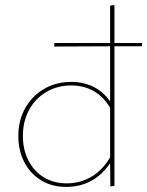

<svg xmlns="http://www.w3.org/2000/svg" viewBox="-20 -732 579 755"><path d="M538 -550H430V-1L414 1L413 -90Q349 3 240 3Q184 3 141.5 -23Q99 -49 75.5 -94.5Q52 -140 52 -197Q52 -258 79 -306.5Q106 -355 153.5 -382.5Q201 -410 260 -410Q308 -410 347.5 -390.5Q387 -371 413 -333V-550L193 -549L194 -563H413V-710L430 -712V-563H539ZM413 -113V-308Q388 -351 349 -373.5Q310 -396 260 -396Q206 -396 162.5 -370.5Q119 -345 94.5 -300Q70 -255 70 -198Q70 -144 91.5 -101.5Q113 -59 152 -35Q191 -11 242 -11Q293 -11 337 -35.5Q381 -60 413 -113Z"/></svg>

Font: Ysabeau Infant Thin
Style: Regular
Weight: 200
Designer: Christian Thalmann (Catharsis Fonts)
Version: Version 0.003